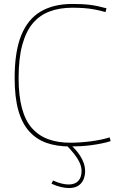

<svg xmlns="http://www.w3.org/2000/svg" viewBox="-20 -730 610 970"><path d="M54 -336Q54 -470 87.5 -552Q121 -634 186 -672Q251 -710 345 -710Q369 -710 391.5 -709Q414 -708 434.5 -705.5Q455 -703 475.5 -698.5Q496 -694 518 -688L513 -669Q485 -677 458.5 -682Q432 -687 404.5 -689Q377 -691 345 -691Q281 -691 230.5 -672Q180 -653 145.5 -612Q111 -571 92.5 -503Q74 -435 74 -336Q74 -246 91 -183Q108 -120 142 -82Q176 -44 224.5 -26.5Q273 -9 334 -9Q384 -9 438.5 -16Q493 -23 534 -36L539 -17Q517 -10 492 -5Q467 0 440.5 3.5Q414 7 387 8.5Q360 10 334 10Q267 10 215.5 -8Q164 -26 127.5 -66.5Q91 -107 72.5 -173Q54 -239 54 -336ZM248 182Q270 192 290 197Q310 202 327 202Q359 202 375.5 184Q392 166 392 134Q392 112 381.5 90Q371 68 353 45.5Q335 23 312 0H334Q357 19 374 41.5Q391 64 400.5 87.5Q410 111 410 134Q410 158 401.5 177.5Q393 197 375 208.5Q357 220 329 220Q311 220 288.5 215Q266 210 240 198Z"/></svg>

Font: Georama ExtraCondensed Thin Thin
Style: Regular
Weight: 250
Version: Version 1.001